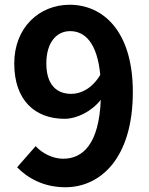

<svg xmlns="http://www.w3.org/2000/svg" viewBox="-20 -774 629 808"><path d="M255 14C402 14 539 -107 539 -387C539 -644 413 -754 273 -754C146 -754 40 -659 40 -507C40 -350 129 -274 252 -274C302 -274 365 -304 404 -354C397 -169 329 -106 246 -106C202 -106 157 -129 130 -159L52 -70C96 -25 163 14 255 14ZM175 -507C175 -598 220 -643 275 -643C338 -643 389 -593 402 -459C368 -402 321 -379 280 -379C216 -379 175 -420 175 -507Z"/></svg>

Font: DAIFUKU Sans JP
Style: Bold
Weight: 700
Designer: Original font ‘Source Han Sans JP’ : Ryoko NISHIZUKA  (kana, bopomofo & ideographs); Paul D. Hunt (Latin, Greek & Cyrill
Foundry: Daifuku
Version: Version 1.001